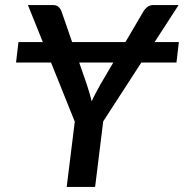

<svg xmlns="http://www.w3.org/2000/svg" viewBox="-20 -740 728 760"><path d="M428.5 -492.5H293.5L323 -407.5Q329.5 -388.5 334.2 -371.8Q339 -355 343 -339Q350 -355 359 -371.8Q368 -388.5 378.5 -407.5ZM539.5 -492.5 388.5 -259.5 356.5 0H244L276 -258.5L182 -492.5H43.5L53 -573.5H149.5L90.5 -720H189.5Q204 -720 212 -712.5Q220 -705 224 -693.5L265.5 -573.5H476.5L547 -693.5Q552.5 -703.5 562.5 -711.8Q572.5 -720 587 -720H687L592 -573.5H688L678.5 -492.5Z"/></svg>

Font: Lato SemiBold
Style: Italic
Weight: 600
Italic angle: -7°
Designer: Lukasz Dziedzic with Adam Twardoch and Botio Nikoltchev
Foundry: tyPoland Lukasz Dziedzic
Version: Version 2.015; 2015-08-06; http://www.latofonts.com/